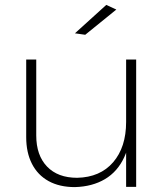

<svg xmlns="http://www.w3.org/2000/svg" viewBox="-20 -763 681 784"><path d="M128 -210Q128 -129 172 -83Q216 -37 295 -37Q389 -39 442 -100.5Q495 -162 495 -265H515Q515 -181 487.5 -121.5Q460 -62 408.5 -31.5Q357 -1 286 1Q223 1 178.5 -23.5Q134 -48 110.5 -94Q87 -140 87 -203V-520H128ZM495 -520H536V0H495ZM414 -743 455 -724 328 -621 286 -627Z"/></svg>

Font: Alexandria ExtraLight
Style: Regular
Weight: 250
Designer: Mohamed Gaber
Foundry: Kief Type Foundry
Version: Version 5.100